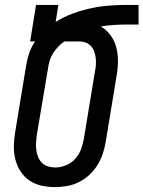

<svg xmlns="http://www.w3.org/2000/svg" viewBox="-20 -755 585 783"><path d="M205 8Q176 8 149 2Q122 -4 100 -19Q78 -34 63.5 -56.5Q49 -79 42.5 -105.5Q36 -132 36.5 -160Q37 -188 42 -217L87 -490Q91 -515 99.5 -539.5Q108 -564 123 -586H103L127 -735H218L207 -666H208Q241 -687 278.5 -700.5Q316 -714 354 -722Q392 -730 429 -732.5Q466 -735 503 -735H545V-655H503Q475 -655 447.5 -653.5Q420 -652 391 -647Q415 -633 431 -611Q447 -589 454 -562.5Q461 -536 461 -507Q461 -478 456 -449L411 -176Q407 -152 399 -128Q391 -104 377.5 -82Q364 -60 344.5 -42Q325 -24 302 -12.5Q279 -1 254 3.5Q229 8 205 8ZM205 -72Q227 -72 249 -81Q271 -90 286.5 -107Q302 -124 310 -145.5Q318 -167 322 -189L367 -462Q370 -476 371 -490Q372 -504 370.5 -517.5Q369 -531 364.5 -544Q360 -557 351.5 -566.5Q343 -576 330.5 -581Q318 -586 304 -586H242Q228 -576 216.5 -563.5Q205 -551 196 -537Q187 -523 182.5 -507.5Q178 -492 176 -477L130 -204Q128 -189 127 -173.5Q126 -158 128 -143Q130 -128 135.5 -114.5Q141 -101 151 -91Q161 -81 175.5 -76.5Q190 -72 205 -72Z"/></svg>

Font: Iosevka Term Curly Medium
Style: Italic
Weight: 500
Italic angle: -9°
Designer: Belleve Invis
Foundry: Belleve Invis
Version: Version 32.3.0